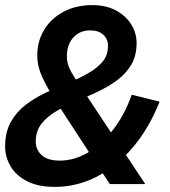

<svg xmlns="http://www.w3.org/2000/svg" viewBox="-37 -721 667 752"><path d="M178 11Q113 11 69.5 -11Q26 -33 4.5 -69.5Q-17 -106 -17 -147Q-17 -203 5 -242.5Q27 -282 62.5 -309.5Q98 -337 141.5 -357.5Q185 -378 228 -395.5Q271 -413 306.5 -433Q342 -453 364 -478.5Q386 -504 386 -542Q386 -568 367.5 -585Q349 -602 316 -602Q276 -602 250.5 -574.5Q225 -547 225 -501Q225 -478 233 -458.5Q241 -439 256 -416L532 0H393L180 -327Q149 -375 129 -418Q109 -461 109 -505Q109 -559 135.5 -603.5Q162 -648 211 -674.5Q260 -701 325 -701Q377 -701 415.5 -681Q454 -661 476 -627Q498 -593 498 -552Q498 -502 476.5 -466.5Q455 -431 420 -405.5Q385 -380 343 -360.5Q301 -341 258.5 -323Q216 -305 181 -284Q146 -263 124.5 -235Q103 -207 103 -166Q103 -135 126 -113.5Q149 -92 197 -92Q254 -92 307.5 -123.5Q361 -155 406 -213Q451 -271 479 -350L588 -323Q547 -219 483.5 -144Q420 -69 342 -29Q264 11 178 11Z"/></svg>

Font: Radio Canada Big Medium
Style: Italic
Weight: 500
Italic angle: -12°
Designer: Étienne Aubert Bonn
Foundry: Coppers and Brasses
Version: Version 1.001